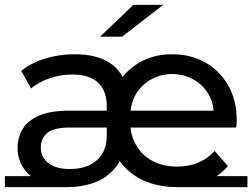

<svg xmlns="http://www.w3.org/2000/svg" viewBox="-22 -757 1033 786"><path d="M256 9Q159 9 104.5 -36Q50 -81 50 -153Q50 -194 70.5 -228.5Q91 -263 137.5 -283.5Q184 -304 263 -304H430V-235H267Q195 -235 170 -211.5Q145 -188 145 -155Q145 -112 177 -88.5Q209 -65 264 -65Q335 -65 375 -101.5Q415 -138 415 -201V-324Q415 -385 379.5 -418.5Q344 -452 274 -452Q226 -452 181 -436.5Q136 -421 105 -395L65 -467Q106 -500 163.5 -517.5Q221 -535 283 -535Q375 -535 429 -498.5Q483 -462 498 -391L452 -397Q483 -461 543.5 -498Q604 -535 683 -535Q740 -535 788.5 -515.5Q837 -496 872.5 -460Q908 -424 927.5 -375Q947 -326 947 -268Q947 -258 946.5 -250Q946 -242 944 -235H492V-304H894L854 -278Q854 -335 830 -374Q806 -413 766.5 -433.5Q727 -454 682 -454Q639 -454 599.5 -433.5Q560 -413 535.5 -373.5Q511 -334 511 -276V-260Q511 -205 535 -163Q559 -121 602.5 -98Q646 -75 704 -75Q751 -75 789 -91Q827 -107 857 -139L911 -77Q874 -34 820.5 -12.5Q767 9 701 9Q640 9 586 -10Q532 -29 492 -69Q452 -109 430 -171L492 -170Q480 -102 443.5 -62.5Q407 -23 357.5 -7Q308 9 256 9ZM-2 -36H256V9H-2ZM701 -36H991V9H701ZM388 -607 524 -737H646L478 -607Z"/></svg>

Font: Montserrat Underline Thin Medium
Style: Regular
Weight: 500
Version: Version 9.000